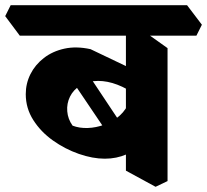

<svg xmlns="http://www.w3.org/2000/svg" viewBox="-76 -675 796 738"><path d="M327 -65Q280 -65 227 -83.5Q174 -102 127.5 -135Q81 -168 52 -213.5Q23 -259 23 -313Q23 -354 41 -390Q59 -426 92.5 -452Q126 -478 171.5 -488Q217 -498 272 -486L473 -390L452 -307Q413 -335 375 -349.5Q337 -364 301 -364Q261 -364 233.5 -347Q206 -330 193 -303.5Q180 -277 182.5 -247Q185 -217 203 -192Q229 -182 261 -183Q293 -184 326 -196Q359 -208 384.5 -231Q410 -254 422 -288L479 -133Q450 -99 411 -82Q372 -65 327 -65ZM351 -143 187 -386 248 -412 407 -173ZM522 43 408 -19V-590L464 -564L568 -490V21ZM0 -538 -56 -613 -35 -655H643L700 -580L679 -538Z"/></svg>

Font: Eczar
Style: Bold
Weight: 700
Designer: Vaibhav Singh
Foundry: Rosetta Type Foundry
Version: Version 2.000